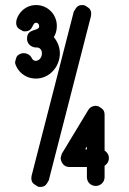

<svg xmlns="http://www.w3.org/2000/svg" viewBox="-20 -755 511 760"><path d="M255 -94H324V-54C324 -34 339 -19 359 -19C378 -19 394 -34 394 -54V-99C404 -105 411 -116 411 -129C411 -142 404 -153 394 -159V-301C394 -323 380 -327 368 -335C367 -335 359 -336 358 -336C352 -336 338 -334 329 -319L225 -147C224 -145 220 -131 220 -129C220 -126 224 -94 255 -94ZM44 -666C44 -643 57 -640 71 -632C71 -631 78 -631 79 -631C113 -631 106 -665 123 -665C129 -665 135 -660 135 -652V-651C134 -629 87 -645 87 -602C87 -574 113 -567 122 -567C124 -567 126 -567 126 -567C138 -567 146 -557 146 -544C146 -533 140 -516 122 -514C114 -514 109 -519 107 -523C98 -544 74 -548 61 -542C44 -535 44 -526 40 -510C37 -499 62 -444 122 -444C177 -444 217 -492 217 -544C217 -566 209 -589 193 -608C200 -619 205 -634 205 -652C205 -700 167 -735 123 -735C71 -735 44 -689 44 -666ZM306 -735C284 -735 281 -722 272 -709L105 -59C105 -58 104 -51 104 -50C104 -28 118 -25 131 -16C131 -16 138 -15 139 -15C161 -15 165 -28 173 -41L340 -691C340 -692 341 -699 341 -700C341 -722 328 -725 315 -734C314 -734 307 -735 306 -735ZM317 -164 324 -175V-164Z"/></svg>

Font: LS
Style: Bold
Weight: 700
Designer: BSozoo
Foundry: BSozoo
Version: Version 001.000